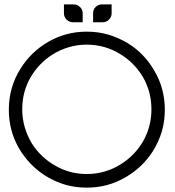

<svg xmlns="http://www.w3.org/2000/svg" viewBox="-20 -861 801 881"><path d="M377.9 0Q326.2 0 278.3 -13.7Q230.5 -28.3 189.5 -53.7Q113.3 -101.6 66.4 -181.6Q20.5 -261.7 20.5 -357.4Q20.5 -409.2 34.2 -457Q47.9 -504.9 74.2 -545.9Q121.1 -622.1 201.2 -668.9Q282.2 -715.8 377.9 -715.8Q429.7 -715.8 477.5 -702.1Q525.4 -687.5 567.4 -662.1Q643.6 -615.2 689.5 -534.2Q736.3 -454.1 736.3 -357.4Q736.3 -305.7 722.7 -257.8Q708 -210 682.6 -168.9Q634.8 -92.8 554.7 -46.9Q474.6 0 377.9 0ZM377.9 -656.2Q335 -656.2 295.9 -644.5Q255.9 -632.8 221.7 -611.3Q159.2 -572.3 120.1 -505.9Q82 -439.5 82 -359.4Q82 -316.4 93.8 -276.4Q105.5 -237.3 126 -203.1Q166 -139.6 232.4 -101.6Q298.8 -62.5 377.9 -62.5Q421.9 -62.5 460.9 -74.2Q501 -85.9 534.2 -107.4Q597.7 -146.5 636.7 -212.9Q674.8 -280.3 674.8 -359.4Q674.8 -439.5 636.7 -505.9Q597.7 -572.3 534.2 -611.3Q500 -632.8 460.9 -644.5Q420.9 -656.2 377.9 -656.2ZM276.4 -799.8Q276.4 -817.4 289.1 -829.1Q300.8 -840.8 318.4 -840.8Q335 -840.8 346.7 -829.1Q359.4 -817.4 359.4 -799.8Q359.4 -791 359.4 -779.3Q359.4 -767.6 359.4 -758.8Q359.4 -758.8 342.8 -758.8Q326.2 -758.8 318.4 -758.8Q300.8 -758.8 289.1 -771.5Q276.4 -783.2 276.4 -799.8ZM356.4 -799.8Q356.4 -783.2 344.7 -770.5Q332 -758.8 315.4 -758.8Q297.9 -758.8 286.1 -770.5Q273.4 -783.2 273.4 -799.8Q273.4 -808.6 273.4 -821.3Q273.4 -833 273.4 -840.8Q273.4 -840.8 290 -840.8Q306.6 -840.8 315.4 -840.8Q332 -840.8 344.7 -829.1Q356.4 -817.4 356.4 -799.8ZM451.2 -840.8Q459 -840.8 475.6 -840.8Q492.2 -840.8 492.2 -840.8Q492.2 -833 492.2 -821.3Q492.2 -808.6 492.2 -799.8Q492.2 -783.2 479.5 -770.5Q467.8 -758.8 451.2 -758.8Q433.6 -758.8 421.9 -770.5Q409.2 -783.2 409.2 -799.8Q409.2 -817.4 421.9 -829.1Q433.6 -840.8 451.2 -840.8ZM448.2 -758.8Q440.4 -758.8 423.8 -758.8Q407.2 -758.8 407.2 -758.8Q407.2 -767.6 407.2 -779.3Q407.2 -791 407.2 -799.8Q407.2 -817.4 418.9 -829.1Q430.7 -840.8 448.2 -840.8Q464.8 -840.8 477.5 -829.1Q489.3 -817.4 489.3 -799.8Q489.3 -783.2 477.5 -771.5Q464.8 -758.8 448.2 -758.8Z"/></svg>

Font: Citrica
Style: Regular
Weight: 400
Designer: Mario Otalvaro
Version: Version 1.0